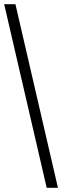

<svg xmlns="http://www.w3.org/2000/svg" viewBox="-20 -780 298 921"><path d="M0 -760H54L258 121H204Z"/></svg>

Font: Noto Serif Narrow
Style: Regular
Weight: 400
Width: 4
Designer: Monotype Design Team
Foundry: Monotype Imaging Inc.
Version: Version 1.001